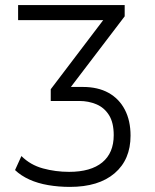

<svg xmlns="http://www.w3.org/2000/svg" viewBox="-20 -725 608 753"><path d="M254 8Q210 8 169 1Q128 -6 95 -21Q62 -36 39 -58L64 -113Q99 -78 148.5 -64.5Q198 -51 251 -51Q336 -51 381 -88Q426 -125 426 -195Q426 -244 407.5 -273.5Q389 -303 358 -316Q327 -329 291 -329H179V-375L406 -674L410 -646H51V-705H469V-661L242 -363L232 -384H305Q364 -384 405.5 -361Q447 -338 469.5 -295Q492 -252 492 -193Q492 -99 429.5 -45.5Q367 8 254 8Z"/></svg>

Font: Nunito Sans 7pt Condensed Light
Style: Regular
Weight: 300
Width: 3
Designer: Vernon Adams
Foundry: Vernon Adams
Version: Version 3.101;gftools[0.9.27]